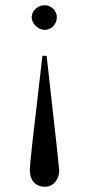

<svg xmlns="http://www.w3.org/2000/svg" viewBox="-20 -511 340 733"><path d="M101 -445Q101 -464 116 -477.5Q131 -491 151 -491Q169 -491 183 -477.5Q197 -464 197 -445Q197 -426 183.5 -411.5Q170 -397 151 -397Q132 -397 116.5 -412Q101 -427 101 -445ZM151 202Q125 202 109.5 185Q94 168 94 139Q94 120 103 39L142 -298H158L196 42Q206 138 206 139Q206 166 190.5 184Q175 202 151 202Z"/></svg>

Font: HK Venetian
Style: Regular
Weight: 400
Designer: Alfredo Marco Pradil
Foundry: Alfredo Marco Pradil
Version: Version 1.000;PS 001.000;hotconv 1.0.88;makeotf.lib2.5.64775